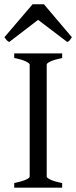

<svg xmlns="http://www.w3.org/2000/svg" viewBox="-31 -860 349 880"><path d="M34.2 0V-21Q67.4 -27.8 86.2 -35.9Q105 -43.9 105 -50.8V-564Q105 -569.8 87.2 -578.6Q69.3 -587.4 34.2 -594.2V-615.2H253.9V-594.2Q220.7 -587.4 201.9 -579.1Q183.1 -570.8 183.1 -564V-50.8Q183.1 -44.9 200.9 -36.4Q218.8 -27.8 253.9 -21V0ZM298.3 -689.5Q292.5 -680.2 289.1 -675.8Q285.6 -671.4 277.3 -667.5L143.6 -769L11.2 -667.5Q7.3 -669.4 4.6 -671.4Q2 -673.3 -0.2 -675.8Q-2.4 -678.2 -4.9 -681.6Q-7.3 -685.1 -10.7 -689.5L118.2 -840.3H170.4Z"/></svg>

Font: Gentium Plus APac
Style: Regular
Weight: 400
Designer: J. Victor Gaultney, Annie Olsen, Iska Routamaa, Becca Hirsbrunner
Foundry: SIL International
Version: Version 5.000